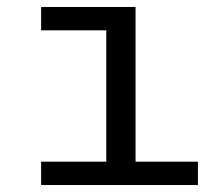

<svg xmlns="http://www.w3.org/2000/svg" viewBox="-20 -531 640 551"><path d="M285 0V-444H98V-511H369V0ZM98 0V-67H548V0Z"/></svg>

Font: Chivo Mono Light
Style: Regular
Weight: 300
Monospace: yes
Designer: Hector Gatti
Foundry: Omnibus-Type
Version: Version 1.008